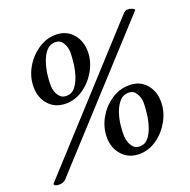

<svg xmlns="http://www.w3.org/2000/svg" viewBox="-122 -757 868 879"><g transform="rotate(-20 312.5 -318.0)"><path d="M176.8 -330.1Q125 -330.1 93.8 -364.7Q62.5 -399.4 62.5 -451.2Q62.5 -500 86.9 -543.5Q111.3 -586.9 151.9 -614.7Q192.4 -642.6 238.3 -642.6Q290 -642.6 320.8 -607.4Q351.6 -572.3 351.6 -520.5Q351.6 -472.7 326.7 -428.7Q301.8 -384.8 262.2 -357.4Q222.7 -330.1 176.8 -330.1ZM20.5 7.8Q-2 7.8 -3.9 -3.9L565.4 -627Q577.1 -638.7 585 -638.7Q612.3 -638.7 621.1 -625L52.7 -3.9Q41 7.8 20.5 7.8ZM190.4 -362.3Q216.8 -362.3 233.4 -382.8Q250 -403.3 259.3 -433.1Q268.6 -462.9 272 -493.7Q275.4 -524.4 275.4 -544.9Q274.4 -571.3 261.7 -591.3Q249 -611.3 225.6 -611.3Q199.2 -611.3 182.1 -591.8Q165 -572.3 155.3 -543Q145.5 -513.7 141.6 -482.9Q137.7 -452.1 138.7 -428.7Q139.6 -402.3 153.3 -382.3Q167 -362.3 190.4 -362.3ZM414.1 2Q362.3 2 330.6 -33.2Q298.8 -68.4 298.8 -120.1Q298.8 -168.9 323.2 -212.4Q347.7 -255.9 388.2 -283.2Q428.7 -310.5 475.6 -310.5Q527.3 -310.5 557.6 -275.9Q587.9 -241.2 587.9 -189.5Q587.9 -141.6 563.5 -97.7Q539.1 -53.7 499.5 -25.9Q460 2 414.1 2ZM426.8 -30.3Q453.1 -30.3 469.7 -50.8Q486.3 -71.3 495.6 -101.1Q504.9 -130.9 508.3 -161.6Q511.7 -192.4 511.7 -212.9Q510.7 -239.3 498 -259.3Q485.4 -279.3 461.9 -279.3Q435.5 -279.3 418.5 -260.3Q401.4 -241.2 391.1 -212.4Q380.9 -183.6 377.4 -152.3Q374 -121.1 375 -96.7Q377 -70.3 390.1 -50.3Q403.3 -30.3 426.8 -30.3Z"/></g></svg>

Font: Crimson Text SemiBold
Style: Italic
Weight: 600
Italic angle: -11°
Designer: Sebastian Kosch
Foundry: Sebastian Kosch
Version: Version 1.100; ttfautohint (v1.8.4)